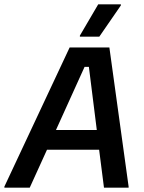

<svg xmlns="http://www.w3.org/2000/svg" viewBox="-52 -870 668 890"><path d="M-31.7 0V-5L270.8 -650H455L544.2 -5V0H430L407.5 -175.8H165.8L85.8 0ZM340 -560 207.5 -267.5H396.7L360 -560ZM318.3 -700V-705L403.3 -850H508.3V-845L408.3 -700Z"/></svg>

Font: Familjen Grotesk Medium
Style: Italic
Weight: 500
Italic angle: -9.46201°
Designer: Anders Wikstroem, Jonas Baeckman, Matilda Gysing, Kristian Moeller
Foundry: Familjen STHLM AB
Version: Version 2.002; ttfautohint (v1.8.4.7-5d5b)